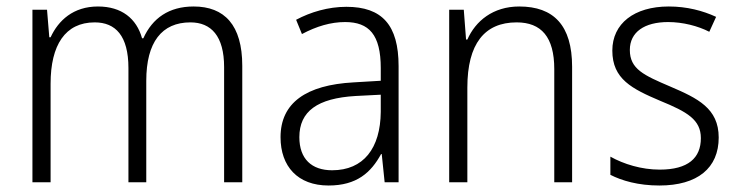

<svg xmlns="http://www.w3.org/2000/svg" viewBox="-20 -562 2277 592"><path d="M577 -542C501 -542 450 -506 422 -444H418C401 -505 355 -542 282 -542C206 -542 160 -499 136 -447H132L125 -532H80V0H136V-304C136 -423 181 -493 272 -493C336 -493 376 -452 376 -352V0H431V-313C431 -432 479 -493 567 -493C631 -493 671 -451 671 -355V0H727V-359C727 -485 672 -542 577 -542Z M1048 -541C992 -541 938 -525 893 -501L911 -457C956 -481 1000 -494 1044 -494C1118 -494 1154 -455 1154 -352V-313L1070 -308C924 -300 845 -245 845 -139C845 -49 898 10 993 10C1080 10 1124 -30 1155 -87H1157L1166 0H1209V-358C1209 -485 1158 -541 1048 -541ZM1076 -266 1154 -270V-217C1153 -105 1101 -37 1004 -37C941 -37 903 -72 903 -139C903 -219 959 -259 1076 -266Z M1581 -542C1500 -542 1446 -497 1421 -440H1417L1410 -532H1365V0H1421V-292C1421 -427 1474 -493 1573 -493C1649 -493 1689 -448 1689 -349V0H1744V-356C1744 -484 1687 -542 1581 -542Z M2196 -138C2196 -228 2131 -259 2047 -295C1965 -330 1922 -349 1922 -408C1922 -463 1967 -494 2040 -494C2085 -494 2132 -482 2167 -464L2188 -510C2147 -529 2098 -542 2042 -542C1935 -542 1868 -489 1868 -406C1868 -318 1929 -288 2016 -251C2099 -217 2141 -193 2141 -136C2141 -75 2102 -39 2014 -39C1958 -39 1903 -56 1862 -79V-23C1897 -5 1948 10 2013 10C2131 10 2196 -44 2196 -138Z"/></svg>

Font: Noto Sans SemiCondensed Light
Style: Regular
Weight: 300
Width: 4
Designer: Monotype Design Team
Foundry: Monotype Imaging Inc.
Version: Version 2.013